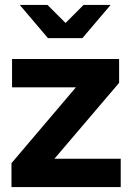

<svg xmlns="http://www.w3.org/2000/svg" viewBox="-20 -761 539 781"><path d="M26.7 0V-97.3L288.7 -405.7H29V-521H464.5V-424L201.5 -115.4H471.1V0ZM173.2 -740.9 246.6 -667.6 320 -740.9H429.9L315.2 -605.9H175.1L60.4 -740.9Z"/></svg>

Font: Red Hat Display
Style: Regular
Weight: 300
Designer: Pentagram, MCKL
Foundry: Pentagram, MCKL
Version: Version 1.023